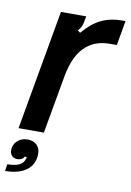

<svg xmlns="http://www.w3.org/2000/svg" viewBox="-93 -623 599 881"><g transform="rotate(10 206.5 -182.5)"><path d="M21 0 120 -559H238L233 -535Q231 -520 226 -510Q221 -500 211 -489L223 -480Q264 -528 306.5 -548.5Q349 -569 406 -569H419L399 -454H368Q301 -454 259 -418Q206 -375 187 -270L139 0ZM-1 172Q67 172 78 136Q79 134 80 131Q81 128 81 124H71Q68 132 59.5 136.5Q51 141 40 141Q24 141 14.5 131.5Q5 122 5 105Q5 79 24 61.5Q43 44 71 44Q99 44 114.5 59.5Q130 75 130 100Q130 150 94 177Q58 204 -6 204Z"/></g></svg>

Font: Open Sauce Sans SemiBold Italic
Style: Regular
Weight: 600
Italic angle: -10°
Designer: Alfredo Marco Pradil
Foundry: Creative Sauce Fz LLC
Version: Version 1.477